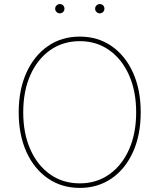

<svg xmlns="http://www.w3.org/2000/svg" viewBox="-20 -918 787 948"><path d="M374 9.8Q284.2 9.8 216.1 -37.4Q147.9 -84.5 110.1 -168.7Q72.3 -252.9 72.3 -363.3Q72.3 -474.6 110.4 -558.8Q148.4 -643.1 216.3 -690.2Q284.2 -737.3 374 -737.3Q463.4 -737.3 531.2 -690.2Q599.1 -643.1 637 -558.8Q674.8 -474.6 674.8 -363.3Q674.8 -252.4 637 -168.2Q599.1 -84 531.2 -37.1Q463.4 9.8 374 9.8ZM374 -12.7Q456.5 -12.7 519.3 -56.9Q582 -101.1 617.2 -180.2Q652.3 -259.3 652.3 -363.3Q652.3 -467.8 617.2 -546.9Q582 -626 519.3 -670.4Q456.5 -714.8 374 -714.8Q291.5 -714.8 228.5 -670.9Q165.5 -627 130.1 -547.9Q94.7 -468.8 94.7 -363.3Q94.7 -259.8 129.6 -180.7Q164.6 -101.6 227.5 -57.1Q290.5 -12.7 374 -12.7ZM472.7 -852.1Q463.4 -852.1 456.5 -858.9Q449.7 -865.7 449.7 -875Q449.7 -884.8 456.5 -891.4Q463.4 -897.9 472.7 -897.9Q482.4 -897.9 489 -891.4Q495.6 -884.8 495.6 -875Q495.6 -865.7 489 -858.9Q482.4 -852.1 472.7 -852.1ZM275.4 -852.1Q266.1 -852.1 259.3 -858.9Q252.4 -865.7 252.4 -875Q252.4 -884.8 259.3 -891.4Q266.1 -897.9 275.4 -897.9Q285.2 -897.9 291.7 -891.4Q298.3 -884.8 298.3 -875Q298.3 -865.7 291.7 -858.9Q285.2 -852.1 275.4 -852.1Z"/></svg>

Font: Inter Thin
Style: Regular
Weight: 250
Designer: Rasmus Andersson
Foundry: rsms
Version: Version 4.001;git-66647c0bb